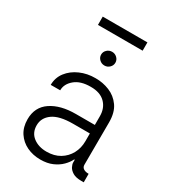

<svg xmlns="http://www.w3.org/2000/svg" viewBox="-213 -988 983 1106"><g transform="rotate(30 278.0 -434.5)"><path d="M236.2 11.7Q186.8 11.7 146.1 -7.6Q105.5 -27 81.1 -63.9Q56.8 -100.9 56.8 -153.1Q56.8 -234.4 119.3 -276.5Q181.8 -318.5 283.4 -318.2H409.1V-376.4Q409.1 -430.4 375.5 -463.8Q342 -497.2 279.8 -496.8Q212.4 -497.2 174.4 -465.4Q136.4 -433.6 136.4 -391.3L73.5 -391Q73.9 -439.6 102.1 -476.2Q130.3 -512.8 177 -533.4Q223.7 -554 278.8 -553.6Q327.1 -554 371.4 -536Q415.8 -518.1 444.4 -478Q473 -437.9 472.7 -370.7L471.6 -89.8Q471.6 -73.2 484.4 -64.8Q497.2 -56.5 516.7 -56.5H518.8V0H502.8Q465.9 0 445.5 -12.4Q425.1 -24.9 417.1 -40.8Q409.1 -56.8 409.1 -67.8V-86.6H405.2Q394.2 -63.2 371.6 -40.5Q349.1 -17.8 315.3 -3Q281.6 11.7 236.2 11.7ZM244.3 -45.5Q295.1 -45.5 331.9 -67.6Q368.6 -89.8 388.7 -127.1Q408.7 -164.4 408.7 -209.2V-261.4H296.5Q206.7 -261.4 163.2 -230.3Q119.7 -199.2 119.7 -149.5Q119.7 -100.1 155.2 -72.8Q190.7 -45.5 244.3 -45.5ZM433.6 -881.4V-826.3H136.4V-881.4ZM285.2 -642Q265.6 -642 251.6 -655.5Q237.6 -669 237.6 -687.5Q237.6 -706.3 251.6 -719.6Q265.6 -733 285.2 -733Q304.7 -733 318.5 -719.6Q332.4 -706.3 332.4 -687.5Q332.4 -669 318.5 -655.5Q304.7 -642 285.2 -642Z"/></g></svg>

Font: Inter Zeller Light
Style: Regular
Weight: 300
Designer: Rasmus Andersson; Joe Bland
Foundry: zeller
Version: Version 3.015;git-dec3a8cb1